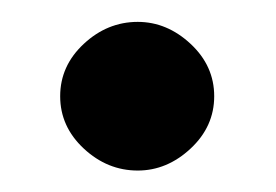

<svg xmlns="http://www.w3.org/2000/svg" viewBox="-20 -411 257 179"><path d="M108.4 -252Q80.1 -252 58.1 -272.5Q36.1 -293 36.1 -321.3Q36.1 -349.6 58.1 -370.1Q80.1 -390.6 108.4 -390.6Q135.7 -390.6 157.7 -370.1Q179.7 -349.6 179.7 -321.3Q179.7 -293 157.7 -272.5Q135.7 -252 108.4 -252Z"/></svg>

Font: Padauk
Style: Bold
Weight: 700
Designer: Debbi Hosken, Becca Hirsbrunner Spalinger
Foundry: SIL International
Version: Version 5.003